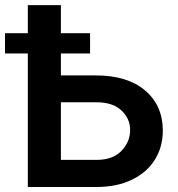

<svg xmlns="http://www.w3.org/2000/svg" viewBox="-40 -748 714 768"><path d="M203.6 -446.3H343.8Q469.2 -446.3 540 -386.5Q610.8 -326.7 611.3 -226.6Q611.3 -159.7 579.1 -108.6Q546.9 -57.6 487.1 -28.8Q427.2 0 343.8 0H71.3V-727.5H203.6ZM203.6 -338.9V-108.4H343.8Q410.2 -107.9 445.3 -144Q480.5 -180.2 480.5 -228Q480.5 -273.9 445.3 -306.6Q410.2 -339.4 343.8 -338.9ZM-20 -534.2V-615.2H320.3V-534.2Z"/></svg>

Font: Inter Semi Bold
Style: Regular
Weight: 600
Designer: Rasmus Andersson
Foundry: rsms
Version: Version 4.000;git-e0f93cc